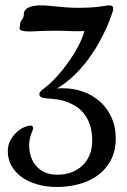

<svg xmlns="http://www.w3.org/2000/svg" viewBox="-20 -707 486 733"><path d="M421.9 -179.2Q421.9 -129.9 402.6 -94.5Q383.3 -59.1 351.8 -36.6Q320.3 -14.2 279.8 -3.7Q239.3 6.8 197.3 6.8Q156.2 6.8 121.8 -3.2Q87.4 -13.2 62.5 -31.2Q37.6 -49.3 23.7 -74.5Q9.8 -99.6 9.8 -129.9Q9.8 -152.8 19.5 -170.9Q29.3 -189 43 -201.7Q56.6 -214.4 71.3 -220.9Q85.9 -227.5 96.2 -227.5Q106.4 -227.5 106.4 -217.3Q106.4 -213.4 104 -208Q101.6 -202.6 98.9 -195.1Q96.2 -187.5 93.8 -176.5Q91.3 -165.5 91.3 -150.4Q91.3 -133.3 96.7 -113.8Q102.1 -94.2 114.5 -77.9Q127 -61.5 147.5 -50.8Q168 -40 198.7 -40Q228.5 -40 253.2 -49.3Q277.8 -58.6 295.4 -75.7Q313 -92.8 322.5 -116.5Q332 -140.1 332 -169.4Q332 -206.1 322.8 -231.9Q313.5 -257.8 298.6 -275.6Q283.7 -293.5 264.9 -304.2Q246.1 -314.9 227.1 -320.8Q208 -326.7 190.4 -328.6Q172.9 -330.6 160.6 -331.1Q144 -332 137.2 -335.9Q130.4 -339.8 130.4 -346.7Q130.4 -353.5 135.3 -358.6Q140.1 -363.8 147.9 -369.1Q164.1 -380.9 182.4 -399.4Q200.7 -418 218.8 -440.2Q236.8 -462.4 252.9 -487.1Q269 -511.7 281.2 -535.2Q285.2 -543 289.1 -551.8Q292.5 -559.1 295.9 -568.6Q299.3 -578.1 302.7 -588.4Q294.4 -587.9 285.6 -587.9Q276.9 -587.9 268.1 -587.9Q266.1 -587.9 256.6 -588.1Q247.1 -588.4 235.6 -588.9Q224.1 -589.4 213.6 -589.6Q203.1 -589.8 199.7 -589.8Q177.2 -589.8 160.4 -589.4Q143.6 -588.9 130.6 -588.4Q117.7 -587.9 108.2 -587.4Q98.6 -586.9 91.3 -586.9Q54.7 -586.9 54.7 -598.6Q54.7 -602.1 55.7 -606Q56.6 -609.9 56.6 -613.8Q56.6 -619.6 58.8 -623.8Q61 -627.9 63.7 -631.8Q66.4 -635.7 68.6 -639.6Q70.8 -643.6 70.8 -648.9V-650.9Q70.8 -669.4 88.1 -678Q105.5 -686.5 138.7 -686.5Q149.9 -686.5 165 -685.1Q180.2 -683.6 198 -681.9Q215.8 -680.2 235.6 -678.7Q255.4 -677.2 276.4 -677.2Q329.6 -677.2 361.3 -681.9Q393.1 -686.5 397.9 -686.5Q412.1 -686.5 412.1 -674.3Q412.1 -669.4 409.7 -661.1Q408.2 -657.7 402.6 -640.9Q397 -624 385.7 -599.1Q374.5 -574.2 357.7 -543.7Q340.8 -513.2 317.9 -481.9Q294.9 -450.7 264.9 -421.1Q234.9 -391.6 197.3 -369.1Q202.1 -369.6 207.5 -369.9Q212.9 -370.1 218.8 -370.1Q261.2 -370.1 298.1 -356.7Q335 -343.3 362.5 -318.4Q390.1 -293.5 406 -258.1Q421.9 -222.7 421.9 -179.2Z"/></svg>

Font: Engagement
Style: Regular
Weight: 400
Designer: Astigmatic (AOETI)
Foundry: Astigmatic (AOETI)
Version: Version 1.000